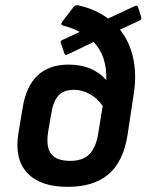

<svg xmlns="http://www.w3.org/2000/svg" viewBox="-20 -714 569 746"><path d="M243 12Q137 12 86.5 -41.5Q36 -95 51 -193L68 -295Q95 -463 247 -463Q340 -463 393 -403Q396 -496 344 -551L242 -502Q233 -498 230 -507L216 -548Q214 -555 223 -559L290 -590Q262 -605 227 -614Q213 -617 222 -630L266 -687Q274 -696 285 -693Q352 -678 400 -642L505 -691Q513 -695 517 -685L529 -646Q531 -639 522 -634L446 -599Q485 -550 498 -486Q511 -422 500 -351L475 -186Q458 -84 400.5 -36Q343 12 243 12ZM167 -202Q158 -142 179 -115.5Q200 -89 253 -89Q303 -89 328.5 -116Q354 -143 362 -198L379 -302Q359 -332 329 -348.5Q299 -365 268 -365Q227 -365 207 -342.5Q187 -320 180 -277Z"/></svg>

Font: Sofia Sans
Style: Bold Italic
Weight: 700
Italic angle: -9°
Designer: Botio Nikoltchev, Ani Petrova
Foundry: lettersoup
Version: Version 4.101; ttfautohint (v1.8.4.7-5d5b)